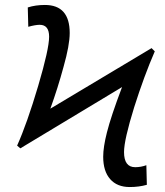

<svg xmlns="http://www.w3.org/2000/svg" viewBox="-20 -745 665 774"><path d="M591 -551 604 -538Q561 -439 521 -313Q480 -181 480 -132Q480 -71 525 -71Q548 -71 570 -79L572 0Q540 9 503 9Q452 9 424 -23Q396 -55 396 -113Q396 -152 411 -211Q427 -275 472 -394L62 -147L49 -158Q89 -247 134 -399Q178 -548 178 -597Q178 -645 140 -645Q123 -645 94 -637L92 -715Q123 -725 161 -725Q261 -725 261 -612Q261 -563 236 -475Q213 -390 183 -307Z"/></svg>

Font: Libra Sans
Style: Italic
Weight: 400
Italic angle: -12°
Foundry: Context Ltd
Version: Version 1.002